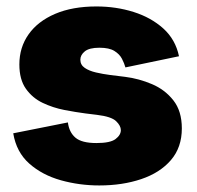

<svg xmlns="http://www.w3.org/2000/svg" viewBox="-20 -561 609 595"><path d="M287.6 13.7Q226.1 13.7 168.5 -2.4Q110.8 -18.6 70.8 -54Q30.8 -89.4 21 -147.9L190.4 -181.6Q194.3 -150.9 213.9 -134.3Q233.4 -117.7 278.8 -117.7Q321.8 -117.7 338.1 -130.1Q354.5 -142.6 354.5 -157.7Q354.5 -171.4 339.8 -185.5Q325.2 -199.7 280.3 -205.1L244.6 -209.5Q214.8 -213.4 179.4 -220.2Q144 -227.1 112.3 -242.2Q80.6 -257.3 60.3 -285.9Q40 -314.5 40 -361.3Q40 -414.1 68.6 -454.6Q97.2 -495.1 150.9 -518.1Q204.6 -541 278.8 -541Q339.8 -541 394 -523.9Q448.2 -506.8 486.1 -472.7Q523.9 -438.5 534.7 -386.7L368.7 -352.1Q365.2 -364.7 357.9 -378.9Q350.6 -393.1 334.5 -403.1Q318.4 -413.1 288.1 -413.1Q256.8 -413.1 242.9 -401.9Q229 -390.6 229 -376Q229 -359.9 242.7 -350.6Q256.3 -341.3 277.6 -336.4Q298.8 -331.5 321.3 -328.6L368.2 -322.8Q410.6 -317.4 450.9 -300.3Q491.2 -283.2 517.3 -250Q543.5 -216.8 543.5 -163.1Q543.5 -104 509.5 -64.7Q475.6 -25.4 417.5 -5.9Q359.4 13.7 287.6 13.7Z"/></svg>

Font: Schibsted Grotesk Black
Style: Regular
Weight: 900
Designer: Bakken & Baeck AS, Henrik Kongsvoll
Foundry: Schibsted ASA
Version: Version 1.100;gftools[0.9.25]